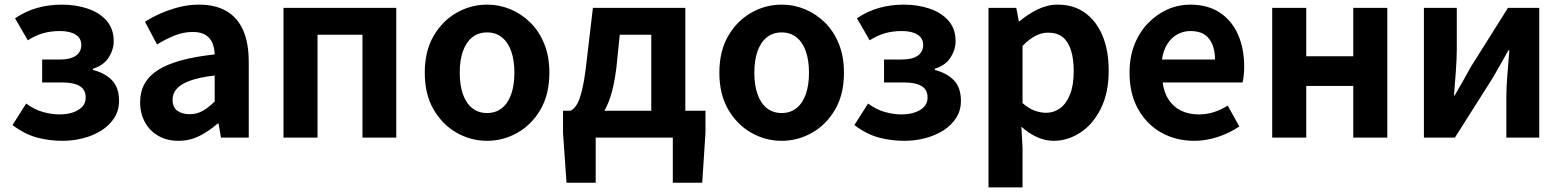

<svg xmlns="http://www.w3.org/2000/svg" viewBox="-20 -594 6745 829"><path d="M250 14Q193 14 140 0Q87 -14 34 -54L93 -147Q128 -121 165.5 -110.5Q203 -100 236 -100Q269 -100 294.5 -108.5Q320 -117 335 -133Q350 -149 350 -173Q350 -207 324 -222.5Q298 -238 248 -238H162V-337H238Q284 -337 307.5 -353.5Q331 -370 331 -400Q331 -429 306.5 -444.5Q282 -460 239 -460Q199 -460 166 -450.5Q133 -441 100 -420L45 -515Q89 -545 139.5 -559.5Q190 -574 248 -574Q307 -574 358 -557Q409 -540 440 -505Q471 -470 471 -416Q471 -380 449.5 -346Q428 -312 381 -297V-292Q433 -279 463.5 -247.5Q494 -216 494 -158Q494 -117 473.5 -85Q453 -53 418.5 -31Q384 -9 340 2.5Q296 14 250 14Z M750 14Q701 14 663.5 -7.5Q626 -29 605.5 -67Q585 -105 585 -153Q585 -242 662 -291.5Q739 -341 907 -359Q906 -387 897 -408.5Q888 -430 867.5 -443Q847 -456 812 -456Q773 -456 735 -441Q697 -426 658 -402L606 -500Q639 -521 676 -537Q713 -553 754 -563.5Q795 -574 839 -574Q910 -574 958 -546Q1006 -518 1030 -463Q1054 -408 1054 -327V0H934L924 -60H919Q883 -28 841 -7Q799 14 750 14ZM799 -101Q830 -101 855.5 -115.5Q881 -130 907 -156V-268Q839 -260 799 -245Q759 -230 742 -209.5Q725 -189 725 -164Q725 -131 745.5 -116Q766 -101 799 -101Z M1204 0V-560H1691V0H1545V-444H1351V0Z M2083 14Q2013 14 1951.5 -21Q1890 -56 1852 -121.5Q1814 -187 1814 -280Q1814 -373 1852 -438.5Q1890 -504 1951.5 -539Q2013 -574 2083 -574Q2136 -574 2184 -554Q2232 -534 2270 -496.5Q2308 -459 2330 -404.5Q2352 -350 2352 -280Q2352 -187 2314 -121.5Q2276 -56 2214.5 -21Q2153 14 2083 14ZM2083 -106Q2121 -106 2147.5 -127.5Q2174 -149 2187.5 -188Q2201 -227 2201 -280Q2201 -333 2187.5 -372Q2174 -411 2147.5 -432.5Q2121 -454 2083 -454Q2045 -454 2018.5 -432.5Q1992 -411 1978.5 -372Q1965 -333 1965 -280Q1965 -227 1978.5 -188Q1992 -149 2018.5 -127.5Q2045 -106 2083 -106Z M2552 0V195H2426L2411 -20V-116H3026V-20L3012 195H2885V0ZM2792 -43V-444H2656L2641 -299Q2632 -226 2615.5 -175.5Q2599 -125 2575.5 -94Q2552 -63 2523 -48Q2494 -33 2460 -31L2444 -116Q2459 -124 2470.5 -142.5Q2482 -161 2493 -205Q2504 -249 2513 -331L2540 -560H2939V-43Z M3355 14Q3285 14 3223.5 -21Q3162 -56 3124 -121.5Q3086 -187 3086 -280Q3086 -373 3124 -438.5Q3162 -504 3223.5 -539Q3285 -574 3355 -574Q3408 -574 3456 -554Q3504 -534 3542 -496.5Q3580 -459 3602 -404.5Q3624 -350 3624 -280Q3624 -187 3586 -121.5Q3548 -56 3486.5 -21Q3425 14 3355 14ZM3355 -106Q3393 -106 3419.5 -127.5Q3446 -149 3459.5 -188Q3473 -227 3473 -280Q3473 -333 3459.5 -372Q3446 -411 3419.5 -432.5Q3393 -454 3355 -454Q3317 -454 3290.5 -432.5Q3264 -411 3250.5 -372Q3237 -333 3237 -280Q3237 -227 3250.5 -188Q3264 -149 3290.5 -127.5Q3317 -106 3355 -106Z M3885 14Q3828 14 3775 0Q3722 -14 3669 -54L3728 -147Q3763 -121 3800.5 -110.5Q3838 -100 3871 -100Q3904 -100 3929.5 -108.5Q3955 -117 3970 -133Q3985 -149 3985 -173Q3985 -207 3959 -222.5Q3933 -238 3883 -238H3797V-337H3873Q3919 -337 3942.5 -353.5Q3966 -370 3966 -400Q3966 -429 3941.5 -444.5Q3917 -460 3874 -460Q3834 -460 3801 -450.5Q3768 -441 3735 -420L3680 -515Q3724 -545 3774.5 -559.5Q3825 -574 3883 -574Q3942 -574 3993 -557Q4044 -540 4075 -505Q4106 -470 4106 -416Q4106 -380 4084.5 -346Q4063 -312 4016 -297V-292Q4068 -279 4098.5 -247.5Q4129 -216 4129 -158Q4129 -117 4108.5 -85Q4088 -53 4053.5 -31Q4019 -9 3975 2.5Q3931 14 3885 14Z M4248 215V-560H4368L4379 -502H4382Q4417 -532 4459.5 -553Q4502 -574 4547 -574Q4616 -574 4665 -538.5Q4714 -503 4740.5 -439.5Q4767 -376 4767 -289Q4767 -193 4733 -125Q4699 -57 4644.5 -21.5Q4590 14 4529 14Q4493 14 4457.5 -2Q4422 -18 4390 -47L4395 44V215ZM4497 -107Q4530 -107 4557 -126.5Q4584 -146 4600 -186Q4616 -226 4616 -287Q4616 -340 4604 -377.5Q4592 -415 4568 -434Q4544 -453 4505 -453Q4477 -453 4450.5 -439Q4424 -425 4395 -396V-149Q4422 -125 4448 -116Q4474 -107 4497 -107Z M5136 14Q5058 14 4995 -21Q4932 -56 4894.5 -122Q4857 -188 4857 -280Q4857 -348 4878.5 -402Q4900 -456 4937.5 -494.5Q4975 -533 5021.5 -553.5Q5068 -574 5118 -574Q5195 -574 5247 -539.5Q5299 -505 5325.5 -444.5Q5352 -384 5352 -306Q5352 -286 5350 -267.5Q5348 -249 5345 -238H5000Q5006 -193 5027 -162Q5048 -131 5081 -115.5Q5114 -100 5156 -100Q5190 -100 5220 -109.5Q5250 -119 5281 -138L5331 -48Q5290 -20 5239 -3Q5188 14 5136 14ZM4997 -337H5226Q5226 -393 5200.5 -426.5Q5175 -460 5120 -460Q5091 -460 5065 -446.5Q5039 -433 5021 -405.5Q5003 -378 4997 -337Z M5473 0V-560H5620V-351H5823V-560H5970V0H5823V-223H5620V0Z M6128 0V-560H6270V-383Q6270 -341 6266 -288Q6262 -235 6258 -182H6261Q6276 -208 6295.5 -242Q6315 -276 6328 -301L6491 -560H6626V0H6484V-176Q6484 -219 6488.5 -272Q6493 -325 6497 -377H6493Q6479 -352 6459.5 -317.5Q6440 -283 6426 -259L6262 0Z"/></svg>

Font: Noto Sans KR
Style: Bold
Weight: 700
Designer: Ryoko NISHIZUKA  (kana, bopomofo & ideographs); Paul D. Hunt (Latin, Greek & Cyrillic); Sandoll Communications , Soo-you
Foundry: Adobe
Version: Version 2.004-H2;hotconv 1.0.118;makeotfexe 2.5.65603